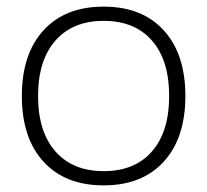

<svg xmlns="http://www.w3.org/2000/svg" viewBox="-20 -550 626 580"><path d="M293 10Q177 10 111.5 -61.5Q46 -133 46 -260Q46 -387 111.5 -458.5Q177 -530 293 -530Q409 -530 474.5 -458.5Q540 -387 540 -260Q540 -133 474.5 -61.5Q409 10 293 10ZM293 -33Q387 -33 439 -92.5Q491 -152 491 -260Q491 -368 439 -427.5Q387 -487 293 -487Q200 -487 147.5 -427.5Q95 -368 95 -260Q95 -152 147.5 -92.5Q200 -33 293 -33Z"/></svg>

Font: M PLUS 1 Thin Light
Style: Regular
Weight: 300
Version: Version 1.001